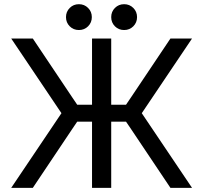

<svg xmlns="http://www.w3.org/2000/svg" viewBox="-20 -909 983 929"><path d="M425.3 -402.3V-320.3H301.8V-402.3ZM329.1 -284.2 138.7 0H34.2L277.3 -361.3L34.2 -722.7H138.7L329.1 -438.5L381.3 -361.3ZM518.1 -402.3H641.6V-320.3H518.1ZM518.1 -239.3V0H425.3V-722.7H518.1ZM614.3 -284.2 562 -361.3 614.3 -438.5 804.7 -722.7H909.2L666 -361.3L909.2 0H804.7ZM518.1 -826.2Q518.1 -799.8 536.1 -781.7Q554.2 -763.7 580.6 -763.7Q606.9 -763.7 625 -781.7Q643.1 -799.8 643.1 -826.2Q643.1 -852.5 625 -870.6Q606.9 -888.7 580.6 -888.7Q554.2 -888.7 536.1 -870.6Q518.1 -852.5 518.1 -826.2ZM299.3 -826.2Q299.3 -799.8 317.4 -781.7Q335.4 -763.7 361.8 -763.7Q388.2 -763.7 406.2 -781.7Q424.3 -799.8 424.3 -826.2Q424.3 -852.5 406.2 -870.6Q388.2 -888.7 361.8 -888.7Q335.4 -888.7 317.4 -870.6Q299.3 -852.5 299.3 -826.2Z"/></svg>

Font: Giphurs SC
Style: Regular
Weight: 400
Version: Version 0.920